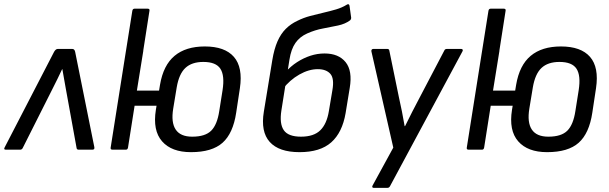

<svg xmlns="http://www.w3.org/2000/svg" viewBox="-45 -725 2951 930"><path d="M-17 0Q-29 0 -22 -12L217 -474Q225 -488 235 -488H305Q316 -488 319 -474L412 -12Q414 0 403 0H336Q327 0 326 -8L274 -294Q270 -318 265.5 -342Q261 -366 257 -390H256Q245 -366 233 -342Q221 -318 209 -294L65 -8Q61 0 53 0Z M553 -402 596 -673Q598 -683 607 -683H670Q681 -683 679 -673L638 -410ZM880 12Q786 12 740 -40.5Q694 -93 710 -193L730 -314Q746 -409 800.5 -454.5Q855 -500 947 -500Q1044 -500 1088 -449.5Q1132 -399 1117 -298L1099 -179Q1084 -79 1033 -33.5Q982 12 880 12ZM500 0Q489 0 491 -10L565 -478Q567 -488 575 -488H640Q651 -488 649 -478L618 -286H750L738 -213H607L575 -10Q573 0 565 0ZM886 -63Q949 -63 978 -92Q1007 -121 1017 -187L1033 -288Q1044 -359 1022.5 -392Q1001 -425 940 -425Q884 -425 853 -396Q822 -367 811 -302L794 -199Q783 -132 806 -97.5Q829 -63 886 -63Z M1406 12Q1306 12 1261.5 -37.5Q1217 -87 1233 -184L1274 -434Q1283 -488 1299 -524.5Q1315 -561 1339 -585Q1363 -609 1395 -624Q1425 -639 1457 -647.5Q1489 -656 1521.5 -663.5Q1554 -671 1583 -679.5Q1612 -688 1636 -703Q1641 -706 1644 -704Q1647 -702 1648 -697L1656 -639Q1656 -631 1650 -626Q1627 -609 1592.5 -601.5Q1558 -594 1519.5 -587Q1481 -580 1443 -563Q1407 -547 1386 -517Q1365 -487 1357 -436L1318 -190Q1308 -126 1329.5 -94.5Q1351 -63 1413 -63Q1475 -63 1506.5 -94Q1538 -125 1548 -187L1565 -288Q1575 -345 1555 -367.5Q1535 -390 1494 -390Q1451 -390 1405 -364Q1359 -338 1324 -293L1337 -375Q1363 -404 1394 -424Q1425 -444 1458.5 -455Q1492 -466 1527 -466Q1595 -466 1629 -424Q1663 -382 1649 -299L1629 -177Q1613 -83 1559.5 -35.5Q1506 12 1406 12Z M1765 185Q1760 185 1758.5 181.5Q1757 178 1760 173L1860 -10L1754 -476Q1753 -481 1755.5 -484.5Q1758 -488 1763 -488H1831Q1840 -488 1841 -479L1887 -255Q1895 -220 1902 -184.5Q1909 -149 1915 -114H1917Q1934 -149 1952 -184Q1970 -219 1988 -253L2107 -480Q2109 -485 2112.5 -486.5Q2116 -488 2120 -488H2189Q2194 -488 2196 -484.5Q2198 -481 2195 -476L1844 177Q1840 185 1831 185Z M2278 -402 2321 -673Q2323 -683 2332 -683H2395Q2406 -683 2404 -673L2363 -410ZM2605 12Q2511 12 2465 -40.5Q2419 -93 2435 -193L2455 -314Q2471 -409 2525.5 -454.5Q2580 -500 2672 -500Q2769 -500 2813 -449.5Q2857 -399 2842 -298L2824 -179Q2809 -79 2758 -33.5Q2707 12 2605 12ZM2225 0Q2214 0 2216 -10L2290 -478Q2292 -488 2300 -488H2365Q2376 -488 2374 -478L2343 -286H2475L2463 -213H2332L2300 -10Q2298 0 2290 0ZM2611 -63Q2674 -63 2703 -92Q2732 -121 2742 -187L2758 -288Q2769 -359 2747.5 -392Q2726 -425 2665 -425Q2609 -425 2578 -396Q2547 -367 2536 -302L2519 -199Q2508 -132 2531 -97.5Q2554 -63 2611 -63Z"/></svg>

Font: Sofia Sans Hairline
Style: Italic
Weight: 1
Italic angle: -9°
Designer: Botio Nikoltchev, Ani Petrova
Foundry: lettersoup
Version: Version 4.102